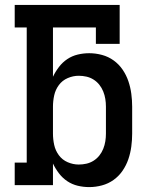

<svg xmlns="http://www.w3.org/2000/svg" viewBox="-20 -755 640 783"><path d="M344 8Q320 8 297 2.5Q274 -3 254.5 -16Q235 -29 220.5 -48Q206 -67 196 -88V0H40V-92H89V-643H40V-735H468V-576H371V-643H196V-442Q206 -463 220.5 -482Q235 -501 254.5 -514Q274 -527 297 -532.5Q320 -538 344 -538Q370 -538 396 -531Q422 -524 443.5 -508.5Q465 -493 480 -471Q495 -449 503.5 -424Q512 -399 515.5 -372.5Q519 -346 519 -320V-210Q519 -184 515.5 -157.5Q512 -131 503.5 -106Q495 -81 480 -59Q465 -37 443.5 -21.5Q422 -6 396 1Q370 8 344 8ZM301 -84Q317 -84 332.5 -87.5Q348 -91 361.5 -99.5Q375 -108 385 -120.5Q395 -133 401 -148Q407 -163 409.5 -178.5Q412 -194 412 -210V-320Q412 -336 409.5 -351.5Q407 -367 401 -382Q395 -397 385 -409.5Q375 -422 361.5 -430.5Q348 -439 332.5 -442.5Q317 -446 301 -446Q278 -446 256 -436.5Q234 -427 220 -408Q206 -389 201 -366Q196 -343 196 -320V-210Q196 -187 201 -164Q206 -141 220 -122Q234 -103 256 -93.5Q278 -84 301 -84Z"/></svg>

Font: Iosevka Curly Slab SmBdEx
Style: Regular
Weight: 600
Width: 7
Monospace: yes
Designer: Belleve Invis
Foundry: Belleve Invis
Version: Version 11.1.0; ttfautohint (v1.8.3)